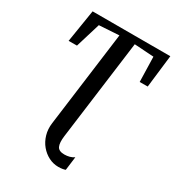

<svg xmlns="http://www.w3.org/2000/svg" viewBox="-230 -874 1144 1258"><g transform="rotate(30 341.5 -245.5)"><path d="M409 252Q371 252 336.5 234.5Q302 217 276 186Q250 155 237.8 113.2Q225.5 71.5 232 23.5L326 -694.5L175.5 -685L118.5 -497.5L55.5 -497L95 -743H683L654 -497L593.5 -496.5L588.5 -685L442 -694.5L343.5 57.5Q336.5 110.5 348.5 136.2Q360.5 162 403 162Q423.5 162 442.2 156.8Q461 151.5 475 141.5L462 244Q455 247 440.8 249.5Q426.5 252 409 252Z"/></g></svg>

Font: Merriweather 24pt Medium
Style: Italic
Weight: 500
Italic angle: -7.8°
Version: Version 2.101